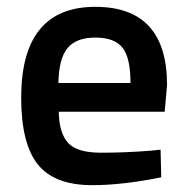

<svg xmlns="http://www.w3.org/2000/svg" viewBox="-20 -531 548 562"><path d="M422 -90 450 -93 452 -12Q338 11 250 11Q139 11 90.5 -50Q42 -111 42 -245Q42 -511 259 -511Q469 -511 469 -282L462 -204H152Q153 -142 179 -113Q205 -84 276 -84Q347 -84 422 -90ZM362 -288Q362 -362 338.5 -391.5Q315 -421 259 -421Q203 -421 177.5 -390Q152 -359 151 -288Z"/></svg>

Font: TitilliumWeb-SemiBold
Style: SemiBold
Weight: 600
Version: Version 1.001;PS 57.000;hotconv 1.0.70;makeotf.lib2.5.55311